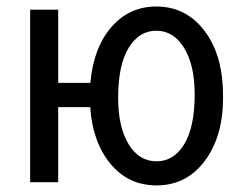

<svg xmlns="http://www.w3.org/2000/svg" viewBox="-20 -558 746 588"><path d="M341.8 -258.3Q341.8 -169.9 373.5 -116.9Q405.3 -64 459.5 -64Q512.7 -64 544.4 -116.7Q576.2 -169.4 576.2 -269Q576.2 -358.4 543.9 -411.1Q511.7 -463.9 458.5 -463.9Q405.8 -463.9 373.8 -411.1Q341.8 -358.4 341.8 -258.3ZM158.2 -304.2H256.8Q266.1 -411.6 321 -474.9Q376 -538.1 458.5 -538.1Q546.4 -538.1 602.1 -469Q657.7 -399.9 662.6 -288.1L663.1 -258.3Q663.1 -139.6 606.9 -64.9Q550.8 9.8 459.5 9.8Q372.6 9.8 317.9 -56.9Q263.2 -123.5 256.3 -230H158.2V0H72.3V-528.3H158.2Z"/></svg>

Font: MAUL Condensed
Style: Condensed Regular
Weight: 400
Designer: MAUL
Version: Version 1.0; 2020; ttfautohint (v1.8.3)